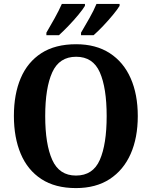

<svg xmlns="http://www.w3.org/2000/svg" viewBox="-20 -951 776 981"><path d="M368 10Q262 10 191.5 -36Q121 -82 86 -165Q51 -248 51 -359Q51 -470 86 -552Q121 -634 191.5 -679.5Q262 -725 369 -725Q470 -725 540.5 -679.5Q611 -634 647.5 -551.5Q684 -469 684 -358Q684 -247 647.5 -164.5Q611 -82 540.5 -36Q470 10 368 10ZM368 -54Q455 -54 490 -134Q525 -214 525 -358Q525 -502 490 -581.5Q455 -661 369 -661Q283 -661 247 -581.5Q211 -502 211 -358Q211 -214 247 -134Q283 -54 368 -54ZM394 -784Q414 -818 436.5 -857.5Q459 -897 473 -931H591V-921Q581 -904 557.5 -875.5Q534 -847 507 -818.5Q480 -790 458 -771H394ZM217 -784Q237 -818 259 -857.5Q281 -897 296 -931H414V-921Q404 -904 380.5 -875.5Q357 -847 329.5 -818.5Q302 -790 281 -771H217Z"/></svg>

Font: Noto Serif Khmer SemiCondensed
Style: Bold
Weight: 700
Width: 4
Designer: Danh Hong and the Monotype Design Team
Foundry: Monotype Imaging Inc.
Version: Version 2.004; ttfautohint (v1.8.4.7-5d5b)